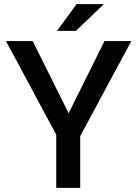

<svg xmlns="http://www.w3.org/2000/svg" viewBox="-20 -910 666 930"><path d="M368.5 0H252.5V-257.5L9 -711H138.5L312.5 -361.5L486 -711H616L368.5 -250.5ZM347.5 -760.5H256L351 -890H483Z"/></svg>

Font: Roberto Sans Medium
Style: Regular
Weight: 500
Designer: Google (font) & Cristiano Sobral (main changes)
Version: Version 1.000;October 12, 2021;FontCreator 14.0.0.2814 64-bi